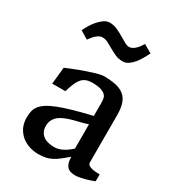

<svg xmlns="http://www.w3.org/2000/svg" viewBox="-185 -874 905 992"><g transform="rotate(30 268.0 -377.5)"><path d="M50.3 -124Q50.3 -144.5 54 -161.6Q57.6 -178.7 68.6 -193.6Q79.6 -208.5 99.9 -221.9Q120.1 -235.4 153.1 -248.5Q186 -261.7 233.4 -275.4Q280.8 -289.1 346.7 -304.7V-379.4Q346.7 -393.1 345 -405.5Q343.3 -418 334.5 -427.5Q325.7 -437 307.4 -443.1Q289.1 -449.2 256.3 -449.7Q232.9 -449.7 217.3 -443.1Q201.7 -436.5 190.7 -422.9Q179.7 -409.2 171.6 -388.9Q163.6 -368.7 155.3 -341.8H77.1L87.4 -442.4Q103.5 -449.2 122.6 -457Q141.6 -464.8 161.4 -472.2Q181.2 -479.5 200.7 -486.1Q220.2 -492.7 237.1 -497.8Q253.9 -502.9 267.1 -505.9Q280.3 -508.8 287.6 -508.8Q331.5 -508.8 362.1 -502Q392.6 -495.1 412.1 -478.8Q431.6 -462.4 440.4 -435.3Q449.2 -408.2 449.2 -368.2V-87.4Q449.2 -74.2 460.9 -68.4Q472.7 -62.5 486.6 -60.5Q500.5 -58.6 512.2 -58.6Q523.9 -58.6 523.9 -57.6V-17.1Q514.2 -13.2 501.2 -8.5Q488.3 -3.9 473.6 0Q459 3.9 444.1 6.8Q429.2 9.8 415.5 9.8Q380.9 9.8 366.2 -8.3Q351.6 -26.4 351.6 -63.5Q328.1 -43.9 310.3 -30Q292.5 -16.1 275.6 -7.3Q258.8 1.5 239.7 5.6Q220.7 9.8 195.3 9.8Q169.9 9.8 144 2Q118.2 -5.9 97.4 -22.2Q76.7 -38.6 63.5 -64Q50.3 -89.4 50.3 -124ZM157.7 -136.2Q157.7 -116.7 164.8 -102.8Q171.9 -88.9 184.1 -79.8Q196.3 -70.8 213.1 -66.7Q230 -62.5 249 -62.5Q275.4 -62.5 300.8 -76.4Q326.2 -90.3 346.7 -109.9V-254.9Q329.1 -248.5 308.1 -243.4Q287.1 -238.3 266.1 -232.7Q245.1 -227.1 225.6 -219.7Q206.1 -212.4 190.9 -201.4Q175.8 -190.4 166.7 -174.6Q157.7 -158.7 157.7 -136.2ZM334 -623Q309.1 -623 289.3 -631.8Q269.5 -640.6 252 -650.9Q234.4 -661.1 218 -669.9Q201.7 -678.7 184.1 -678.7Q172.9 -678.7 163.8 -673.8Q154.8 -668.9 146.7 -661.6Q138.7 -654.3 131.6 -645.3Q124.5 -636.2 118.2 -627.9L70.8 -656.7Q77.6 -671.4 88.6 -689.9Q99.6 -708.5 113.8 -724.9Q127.9 -741.2 144.3 -752.4Q160.6 -763.7 178.2 -763.7Q200.7 -763.7 221.7 -754.4Q242.7 -745.1 261.7 -733.9Q280.8 -722.7 296.9 -713.4Q313 -704.1 325.7 -704.1Q335.9 -704.1 345.7 -709.7Q355.5 -715.3 363.8 -723.6Q372.1 -731.9 378.7 -741.5Q385.3 -751 390.1 -758.8L439 -730.5Q432.1 -717.3 422.1 -698.7Q412.1 -680.2 398.9 -663.3Q385.7 -646.5 369.4 -634.8Q353 -623 334 -623Z"/></g></svg>

Font: Donegal One
Style: Regular
Weight: 400
Designer: Gary Lonergan
Foundry: Sorkin Type Co.
Version: Version 1.004